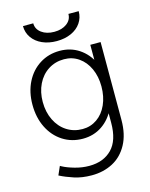

<svg xmlns="http://www.w3.org/2000/svg" viewBox="-133 -784 847 1081"><g transform="rotate(-15 291.0 -244.0)"><path d="M85 165 83 164 105 114 114 119Q140 133 182 145Q224 157 266 157Q349 157 398 107Q447 57 447 -46V-500H507V-46Q507 38 475 96.5Q443 155 388.5 183.5Q334 212 266 212Q209 212 163.5 197Q118 182 85 165ZM45 -258Q45 -332 74 -389.5Q103 -447 154.5 -479.5Q206 -512 271 -512Q334 -512 383 -479.5Q432 -447 459.5 -389.5Q487 -332 487 -258Q487 -183 459.5 -124.5Q432 -66 383 -33Q334 0 271 0Q206 0 154.5 -33Q103 -66 74 -124.5Q45 -183 45 -258ZM447 -258Q447 -316 426 -362Q405 -408 367.5 -434Q330 -460 282 -460Q231 -460 190.5 -434Q150 -408 127.5 -362Q105 -316 105 -258Q105 -199 128 -152Q151 -105 191.5 -79Q232 -53 283 -53Q330 -53 367.5 -79Q405 -105 426 -152Q447 -199 447 -258ZM108 -700H168Q168 -666 197 -644.5Q226 -623 271 -623Q316 -623 344.5 -644.5Q373 -666 373 -700H433Q433 -662 412.5 -632Q392 -602 355 -585.5Q318 -569 271 -569Q224 -569 187 -585.5Q150 -602 129 -632Q108 -662 108 -700Z"/></g></svg>

Font: Oak Sans Light
Style: Regular
Weight: 400
Designer: Erik Kennedy, Walven
Foundry: Erik Kennedy, Walven
Version: Version 1.100;Glyphs 3.1.2 (3151)